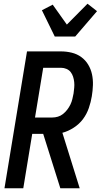

<svg xmlns="http://www.w3.org/2000/svg" viewBox="-20 -1011 541 1031"><path d="M4 0 125 -735H307Q337 -735 365.5 -728Q394 -721 416.5 -704.5Q439 -688 453.5 -664Q468 -640 474 -612Q480 -584 479 -554Q478 -524 473 -494Q468 -463 457 -431Q446 -399 426 -372Q406 -345 376 -325.5Q346 -306 315 -298L408 0H304L212 -292H153L105 0ZM168 -380H261Q276 -380 291 -384.5Q306 -389 318.5 -399Q331 -409 341 -422Q351 -435 358 -449.5Q365 -464 368.5 -479Q372 -494 375 -509Q377 -524 378.5 -539.5Q380 -555 378.5 -570Q377 -585 372.5 -599Q368 -613 359.5 -624Q351 -635 337 -641Q323 -647 308 -647H212ZM274 -815 205 -956 263 -986 339 -879 450 -991 501 -951 384 -815Z"/></svg>

Font: Iosevka Semibold Oblique
Style: Regular
Weight: 600
Italic angle: -9°
Monospace: yes
Designer: Belleve Invis
Foundry: Belleve Invis
Version: Version 32.5.0; ttfautohint (v1.8.4)